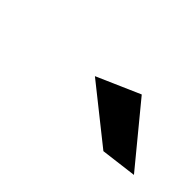

<svg xmlns="http://www.w3.org/2000/svg" viewBox="-27 -882 400 400"><g transform="rotate(45 172.5 -682.0)"><path d="M238 -752 345 -622 265 -612 142 -710Z"/></g></svg>

Font: TypoPRO Montserrat Alternates
Style: Italic
Weight: 400
Italic angle: -11.3°
Designer: Julieta Ulanovsky
Foundry: Julieta Ulanovsky
Version: Version 6.001